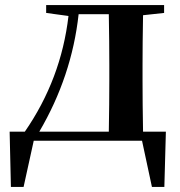

<svg xmlns="http://www.w3.org/2000/svg" viewBox="-20 -555 709 757"><path d="M409 -36Q411 -150 411 -235V-300Q411 -385 409 -499H290Q263 -254 135 -36ZM634 -36 628 182H579L540 0H113L73 182H23L18 -36H78Q221 -243 250 -492L162 -504V-535H627V-504L544 -495Q542 -381 542 -300V-235Q542 -150 544 -36Z"/></svg>

Font: Source Han Serif JP
Style: Bold
Weight: 700
Designer: Ryoko NISHIZUKA  (kana & ideographs); Frank Grießhammer (Latin, Greek & Cyrillic); Wenlong ZHANG  (bopomofo); Sandoll Co
Foundry: Adobe Systems Incorporated
Version: Version 1.000;PS 1;hotconv 16.6.53;makeotf.lib2.5.65590